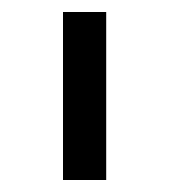

<svg xmlns="http://www.w3.org/2000/svg" viewBox="-20 -760 282 320"><path d="M85 -460V-740H157V-460Z"/></svg>

Font: Anuphan
Style: Regular
Weight: 400
Designer: Mike Abbink, Paul van der Laan, Pieter van Rosmalen, Mint Tantisuwanna
Foundry: Bold Monday; Cadson Demak
Version: Version 3.002;hotconv 1.0.109;makeotfexe 2.5.65596